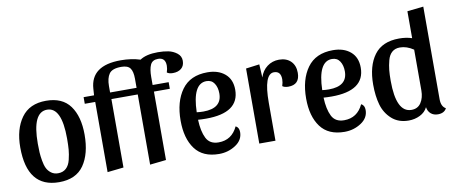

<svg xmlns="http://www.w3.org/2000/svg" viewBox="-65 -992 3057 1285"><g transform="rotate(-10 1463.0 -349.0)"><path d="M255 -530Q366 -530 418.5 -458Q471 -386 471 -262Q471 -132 417.5 -55Q364 22 249 22Q32 22 32 -252Q32 -376 87.5 -453Q143 -530 255 -530ZM252 -38Q285 -38 306.5 -57.5Q328 -77 337 -114Q346 -151 348.5 -182Q351 -213 351 -257Q351 -470 252 -470Q152 -470 152 -257Q152 -222 153.5 -197Q155 -172 160.5 -140Q166 -108 176 -87.5Q186 -67 205.5 -52.5Q225 -38 252 -38Z M1049 -720Q1088 -720 1120 -713.5Q1152 -707 1178 -687Q1204 -667 1204 -635Q1204 -601 1182.5 -583Q1161 -565 1125 -565Q1099 -565 1085 -576Q1093 -600 1093 -621Q1093 -676 1043 -676Q1004 -676 990.5 -646.5Q977 -617 977 -564V-510H1086V-465H978V0L868 12V-465H689V0L579 12V-465H508V-510H579L582 -554Q592 -710 795 -710Q867 -710 927 -691Q970 -720 1049 -720ZM791 -666Q729 -666 708.5 -636.5Q688 -607 688 -554V-510H868V-572Q868 -621 851.5 -643.5Q835 -666 791 -666Z M1476 -141Q1499 -130 1499 -98Q1499 -44 1448.5 -11Q1398 22 1336 22Q1226 22 1173 -49.5Q1120 -121 1120 -242Q1120 -371 1177.5 -450.5Q1235 -530 1352 -530Q1426 -530 1471 -491.5Q1516 -453 1516 -383Q1516 -226 1291 -226Q1262 -226 1236 -228Q1239 -149 1262.5 -102Q1286 -55 1346 -55Q1436 -55 1476 -141ZM1336 -473Q1241 -473 1236 -279Q1260 -276 1281 -276Q1407 -276 1407 -377Q1407 -418 1389 -445.5Q1371 -473 1336 -473Z M1791 -453Q1722 -453 1722 -258V0H1612V-510L1704 -522L1709 -432Q1723 -477 1758 -503.5Q1793 -530 1839 -530Q1889 -530 1918.5 -501Q1948 -472 1948 -422Q1948 -341 1870 -341Q1844 -341 1830 -352Q1838 -376 1838 -397Q1838 -453 1791 -453Z M2329 -141Q2352 -130 2352 -98Q2352 -44 2301.5 -11Q2251 22 2189 22Q2079 22 2026 -49.5Q1973 -121 1973 -242Q1973 -371 2030.5 -450.5Q2088 -530 2205 -530Q2279 -530 2324 -491.5Q2369 -453 2369 -383Q2369 -226 2144 -226Q2115 -226 2089 -228Q2092 -149 2115.5 -102Q2139 -55 2199 -55Q2289 -55 2329 -141ZM2189 -473Q2094 -473 2089 -279Q2113 -276 2134 -276Q2260 -276 2260 -377Q2260 -418 2242 -445.5Q2224 -473 2189 -473Z M2852 -82Q2852 -33 2883 -16Q2867 15 2824 15Q2795 15 2776 -1.5Q2757 -18 2753 -46Q2737 -13 2701.5 4.5Q2666 22 2625 22Q2555 22 2510 -18.5Q2465 -59 2448 -118.5Q2431 -178 2431 -256Q2431 -382 2485.5 -456Q2540 -530 2655 -530Q2703 -530 2742 -517V-700L2852 -712ZM2742 -439Q2696 -470 2650 -470Q2617 -470 2596 -451.5Q2575 -433 2566 -398.5Q2557 -364 2554 -334Q2551 -304 2551 -261Q2551 -45 2655 -45Q2698 -45 2720 -78.5Q2742 -112 2742 -162Z"/></g></svg>

Font: Sansita
Style: Regular
Weight: 400
Designer: Pablo Cosgaya
Foundry: Omnibus-Type
Version: Version 1.006;hotconv 1.0.109;makeotfexe 2.5.65596